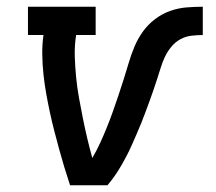

<svg xmlns="http://www.w3.org/2000/svg" viewBox="-20 -550 640 570"><path d="M188 0Q179 -27 171 -53.5Q163 -80 155.5 -107.5Q148 -135 141 -162Q134 -189 128 -217Q122 -245 117 -273Q112 -301 109 -329.5Q106 -358 105.5 -387.5Q105 -417 109 -446H63V-530H264V-446H206Q201 -414 202 -382.5Q203 -351 206 -320.5Q209 -290 214.5 -259.5Q220 -229 226 -199Q232 -169 239 -139.5Q246 -110 254 -81Q267 -103 277.5 -126Q288 -149 297.5 -172.5Q307 -196 315.5 -220Q324 -244 332 -268Q340 -292 347.5 -315.5Q355 -339 362 -363Q369 -387 379 -411Q389 -435 404 -456Q419 -477 440 -493Q461 -509 485 -517.5Q509 -526 533.5 -528Q558 -530 582 -530V-446Q566 -446 548.5 -444Q531 -442 515.5 -433.5Q500 -425 488.5 -411Q477 -397 469.5 -381Q462 -365 457 -348.5Q452 -332 446.5 -315.5Q441 -299 435.5 -282.5Q430 -266 424 -250Q418 -234 412 -217.5Q406 -201 399.5 -185Q393 -169 386 -153Q379 -137 372 -121Q365 -105 357 -89.5Q349 -74 340 -58.5Q331 -43 321 -28.5Q311 -14 299 0Z"/></svg>

Font: Iosevka Curly Slab MdExObl
Style: Regular
Weight: 500
Width: 7
Italic angle: -9°
Monospace: yes
Designer: Belleve Invis
Foundry: Belleve Invis
Version: Version 11.1.0; ttfautohint (v1.8.3)